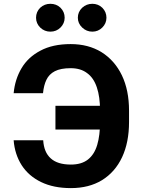

<svg xmlns="http://www.w3.org/2000/svg" viewBox="-20 -966 740 996"><path d="M581.1 -417Q581.1 -386.7 581.1 -293.9Q502.9 -293.9 267.6 -293.9Q267.6 -325.2 267.6 -417Q345.7 -417 581.1 -417ZM50.8 -238.3Q89.8 -238.3 204.1 -238.3Q208 -175.8 243.2 -144.5Q278.3 -112.3 347.7 -112.3Q403.3 -112.3 436.5 -138.7Q469.7 -165 484.4 -214.8Q499 -264.6 499 -333Q499 -353.5 499 -392.6Q499 -463.9 482.4 -512.7Q465.8 -562.5 431.6 -586.9Q398.4 -612.3 346.7 -612.3Q294.9 -612.3 264.6 -596.7Q234.4 -581.1 220.7 -551.8Q207 -523.4 203.1 -482.4Q152.3 -482.4 50.8 -482.4Q57.6 -554.7 91.8 -612.3Q126 -669.9 189.5 -703.1Q252.9 -737.3 346.7 -737.3Q438.5 -737.3 506.8 -695.3Q575.2 -652.3 612.3 -575.2Q649.4 -498 649.4 -391.6Q649.4 -372.1 649.4 -333Q649.4 -227.5 613.3 -150.4Q577.1 -73.2 508.8 -31.2Q441.4 9.8 347.7 9.8Q257.8 9.8 193.4 -21.5Q128.9 -52.7 92.8 -108.4Q56.6 -165 50.8 -238.3ZM241.2 -801.8Q210.9 -801.8 188.5 -823.2Q167 -844.7 167 -874Q167 -904.3 188.5 -925.8Q210.9 -946.3 241.2 -946.3Q272.5 -946.3 293.9 -925.8Q315.4 -904.3 315.4 -874Q315.4 -844.7 293.9 -823.2Q272.5 -801.8 241.2 -801.8ZM459 -801.8Q428.7 -801.8 406.2 -823.2Q383.8 -844.7 383.8 -874Q383.8 -904.3 406.2 -925.8Q428.7 -946.3 459 -946.3Q489.3 -946.3 510.7 -925.8Q532.2 -904.3 532.2 -874Q532.2 -844.7 510.7 -823.2Q489.3 -801.8 459 -801.8Z"/></svg>

Font: DeepSea
Style: Bold
Weight: 700
Designer: Stem
Version: Version 3.019;git-0a5106e0b